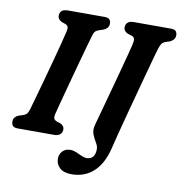

<svg xmlns="http://www.w3.org/2000/svg" viewBox="-95 -788 1016 1076"><g transform="rotate(10 413.0 -250.0)"><path d="M235 -116Q231 -98 235 -89.5Q239 -81 250 -77L271 -70Q295.5 -59 295 -38.5Q295 -21 283.2 -10.5Q271.5 0 251.5 0H43Q21 0 13.5 -9.2Q6 -18.5 6 -33Q5.5 -47.5 14 -57.2Q22.5 -67 35.5 -72L56 -78Q70.5 -82.5 78.8 -91.2Q87 -100 92.5 -119.5Q99 -143 112 -188.5Q125 -234 140.5 -290.5Q156 -347 171.5 -404.5Q187 -462 199.5 -509.8Q212 -557.5 218 -585Q221.5 -600 218.5 -609Q215.5 -618 202.5 -623L183 -630Q158.5 -641 158.5 -662Q158.5 -700 205 -700H412.5Q434 -700 441.5 -691.2Q449 -682.5 449 -668Q449 -653 440.2 -643.2Q431.5 -633.5 418 -628.5L395 -621Q381 -616.5 374 -608.8Q367 -601 362 -583.5Q355 -559.5 343.8 -519.5Q332.5 -479.5 319.2 -431Q306 -382.5 292.5 -332.5Q279 -282.5 267 -238Q255 -193.5 246.5 -161Q238 -128.5 235 -116ZM731.5 -550.5Q727 -534 716.2 -495Q705.5 -456 691 -402.8Q676.5 -349.5 660.5 -289.5Q644.5 -229.5 628.8 -170.8Q613 -112 600.2 -62Q587.5 -12 579.5 21Q557.5 109.5 507 155Q456.5 200.5 383 200.5Q337.5 200.5 315.2 179.2Q293 158 293 127.5Q293 103 309.2 85Q325.5 67 354.5 67Q370.5 67 387.5 74.2Q404.5 81.5 421 89Q437.5 96.5 452 96.5Q472 96.5 485 83.2Q498 70 499 40Q499.5 21.5 487.5 2Q475.5 -17.5 466.2 -40.8Q457 -64 465 -94Q467.5 -104 476.8 -137.5Q486 -171 499 -218.5Q512 -266 526.5 -319.2Q541 -372.5 554.5 -422.8Q568 -473 578.2 -511.8Q588.5 -550.5 592.5 -568Q599.5 -597 597 -607.2Q594.5 -617.5 580 -623L556.5 -630.5Q533.5 -641 533.5 -661.5Q533.5 -679 544.5 -689.5Q555.5 -700 578.5 -700H789.5Q811.5 -700 819 -691Q826.5 -682 826.5 -667.5Q826 -653 817.5 -643.2Q809 -633.5 797.5 -628.5L773.5 -621Q763.5 -617 757 -611.5Q750.5 -606 745 -592.2Q739.5 -578.5 731.5 -550.5Z"/></g></svg>

Font: Fraunces 72pt SuperSoft SemiBold
Style: Italic
Weight: 600
Italic angle: -16°
Version: Version 1.000;[b76b70a41]